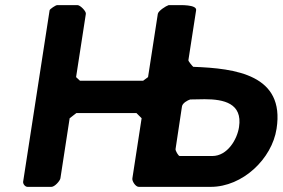

<svg xmlns="http://www.w3.org/2000/svg" viewBox="-20 -727 1100 747"><path d="M276 -427 314 -673C316 -683 292 -707 282 -707H202C197 -707 174 -692 173 -687L70 -20C69 -11 78 0 87 0H180C193 0 213 -23 215 -33L251 -267L277 -287H511L531 -267L495 -33C493 -23 507 0 520 0H800C924 0 1038 -109 1056 -226C1089 -436 897 -461 732 -467C730 -468 712 -489 713 -493L743 -687C747 -710 678 -707 672 -707H636C626 -704 596 -685 594 -673L556 -427L537 -413H291ZM720 -340C728 -340 768 -341 776 -341C851 -341 924 -325 910 -233C903 -185 865 -120 806 -120H679C674 -120 662 -141 663 -147L688 -313C690 -326 710 -337 720 -340Z"/></svg>

Font: Asimov Print
Style: CIt
Weight: 500
Designer: Google
Version: Version 2.000980: 2014